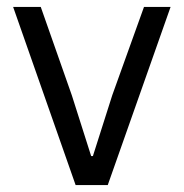

<svg xmlns="http://www.w3.org/2000/svg" viewBox="-20 -536 532 556"><path d="M292 0 474 -516H397L305 -260L249 -84H244L188 -260L98 -516H18L199 0Z"/></svg>

Font: LVC Sans
Style: Regular
Weight: 400
Designer: Mike Abbink, Paul van der Laan, Pieter van Rosmalen
Foundry: Bold Monday
Version: Version 3.0